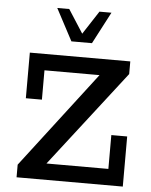

<svg xmlns="http://www.w3.org/2000/svg" viewBox="-55 -847 703 893"><g transform="rotate(5 296.0 -400.5)"><path d="M56 0V-59L399 -507H142V-370H67V-583H536V-524L189 -76H478V-234H552V0ZM255 -652 176 -801H232L302 -692L373 -801H429L351 -652Z"/></g></svg>

Font: Rokkitt SemiBold Medium
Style: Regular
Weight: 500
Version: Version 3.103